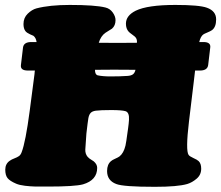

<svg xmlns="http://www.w3.org/2000/svg" viewBox="-20 -737 882 766"><path d="M98.6 -295.4 117.7 -441.9Q117.7 -443.4 118.2 -448.2Q118.7 -453.1 119.1 -455.6H90.8Q76.2 -455.6 69.1 -460.9Q62 -466.3 63.5 -477.5L71.8 -547.4Q74.7 -569.3 105 -569.3H126Q123.5 -586.4 113.3 -594.2Q112.8 -594.2 99.9 -600.1Q86.9 -606 81.5 -612.8Q73.7 -623 73.7 -641.1Q73.7 -666 90.6 -682.4Q107.4 -698.7 125.5 -703.6Q178.2 -717.3 258.3 -717.3Q359.9 -717.3 400.9 -707Q418.9 -702.6 429.9 -687Q440.9 -671.4 440.9 -656.7Q440.9 -634.8 426.8 -622.6Q422.9 -619.6 413.8 -614.5Q404.8 -609.4 400.4 -606Q382.3 -593.3 374 -566.4Q398.4 -565.9 442.4 -565.9H453.1Q500 -565.9 526.4 -566.4V-571.8Q526.4 -583.5 517.6 -591.3Q514.6 -594.2 505.9 -600.3Q497.1 -606.4 493.2 -610.8Q482.4 -622.6 482.4 -642.6Q482.4 -674.8 521.5 -694.3Q568.8 -717.3 679.7 -717.3Q775.4 -717.3 805.7 -706.1Q842.3 -692.9 842.3 -659.7Q842.3 -628.9 825.7 -616.7Q819.3 -612.3 806.9 -607.2Q794.4 -602.1 790.5 -599.1Q780.3 -591.3 774.9 -569.3H792Q806.2 -569.3 813.2 -564Q820.3 -558.6 818.8 -547.4L810.5 -477.5Q807.6 -455.6 777.8 -455.6H758.3Q753.9 -417.5 753.4 -413.6L733.9 -252Q720.2 -136.7 732.4 -119.1Q736.3 -113.3 751.7 -106.4Q767.1 -99.6 772.5 -94.2Q782.7 -84.5 782.7 -64Q782.7 -39.6 764.6 -24.2Q746.6 -8.8 727.1 -2.9Q688.5 8.3 597.7 8.3Q471.7 8.3 443.8 -2.9Q407.2 -16.6 407.2 -54.7Q407.2 -81.1 422.9 -94.2Q427.7 -98.6 439.5 -103.8Q451.2 -108.9 456.5 -112.8Q473.1 -125.5 480.5 -155.8Q483.9 -171.4 487.8 -202.1Q488.3 -205.1 491 -224.6Q493.7 -244.1 494.6 -258.3Q496.6 -288.6 480.5 -293.5Q465.3 -297.9 423.3 -297.9Q381.3 -297.9 362.3 -295.4Q348.1 -293.5 341.6 -286.4Q335 -279.3 332.5 -265.1Q330.1 -251 324.7 -204.1Q324.2 -201.2 320.3 -140.1Q319.8 -123 329.6 -111.3Q332.5 -107.9 336.7 -104.7Q340.8 -101.6 346.2 -98.4Q351.6 -95.2 354 -93.3Q367.7 -81.5 367.7 -67.4Q367.7 -18.1 311 -1.5Q278.3 7.3 172.4 7.3Q134.8 7.3 118.7 7.1Q102.5 6.8 79.8 4.2Q57.1 1.5 43.9 -4.4Q19 -15.1 10 -26.6Q1 -38.1 1 -60.1Q1 -83.5 19 -95.7Q26.4 -101.1 37.6 -105.2Q48.8 -109.4 55.7 -114.3Q62.5 -119.1 66.4 -129.9Q82 -169.9 98.6 -295.4ZM429.7 -459Q384.3 -459 358.9 -458.5Q358.9 -439.5 369.6 -436.5Q389.2 -432.1 420.9 -432.1Q460 -432.1 488.8 -434.1Q502.9 -435.1 510.3 -440.4Q517.6 -445.8 520.5 -458.5Q491.7 -459 439.9 -459Z"/></svg>

Font: Cooper* Black
Style: Italic
Weight: 900
Italic angle: -7°
Designer: Owen Earl
Foundry: indestructible type*
Version: Version 0.001